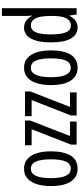

<svg xmlns="http://www.w3.org/2000/svg" viewBox="565 -1152 827 1997"><g transform="rotate(90 978.5 -153.5)"><path d="M263 -547Q340 -547 380.5 -477.5Q421 -408 421 -269Q421 -136 381.5 -63Q342 10 268 10Q229 10 197 -11.5Q165 -33 146 -72H142Q144 -51 145 -33Q146 -15 146 0V240H65V-537H131L141 -464H146Q168 -508 197.5 -527.5Q227 -547 263 -547ZM245 -477Q195 -477 170.5 -430.5Q146 -384 146 -285V-265Q146 -159 170.5 -110Q195 -61 246 -61Q293 -61 315.5 -111.5Q338 -162 338 -268Q338 -372 316.5 -424.5Q295 -477 245 -477Z M865 -269Q865 -186 845.5 -123Q826 -60 786 -25Q746 10 683 10Q624 10 584 -25Q544 -60 524 -122.5Q504 -185 504 -269Q504 -402 548 -474.5Q592 -547 685 -547Q771 -547 818 -476.5Q865 -406 865 -269ZM587 -269Q587 -166 610.5 -113.5Q634 -61 685 -61Q783 -61 783 -269Q783 -476 685 -476Q633 -476 610 -424.5Q587 -373 587 -269Z M1188 0H931V-55L1092 -468H941V-537H1181V-478L1021 -69H1188Z M1491 0H1234V-55L1395 -468H1244V-537H1484V-478L1324 -69H1491Z M1915 -269Q1915 -186 1895.5 -123Q1876 -60 1836 -25Q1796 10 1733 10Q1674 10 1634 -25Q1594 -60 1574 -122.5Q1554 -185 1554 -269Q1554 -402 1598 -474.5Q1642 -547 1735 -547Q1821 -547 1868 -476.5Q1915 -406 1915 -269ZM1637 -269Q1637 -166 1660.5 -113.5Q1684 -61 1735 -61Q1833 -61 1833 -269Q1833 -476 1735 -476Q1683 -476 1660 -424.5Q1637 -373 1637 -269Z"/></g></svg>

Font: Noto Sans Tamil ExtraCondensed
Style: Regular
Weight: 400
Width: 2
Designer: Jelle Bosma - Monotype Design Team
Foundry: Monotype Imaging Inc.
Version: Version 2.004; ttfautohint (v1.8.4.7-5d5b)